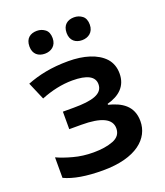

<svg xmlns="http://www.w3.org/2000/svg" viewBox="-139 -838 807 941"><g transform="rotate(-20 265.0 -367.0)"><path d="M104 -684.1C104 -643.6 130.4 -625 164.1 -625C195.8 -625 225.1 -643.6 225.1 -684.1C225.1 -705.1 218.8 -720.7 206.5 -730C194.3 -739.3 180.2 -744.1 164.1 -744.1C130.4 -744.1 104 -726.6 104 -684.1ZM297.9 -684.1C297.9 -643.6 324.7 -625 357.9 -625C389.6 -625 418.9 -643.6 418.9 -684.1C418.9 -705.1 412.6 -720.7 400.4 -730C388.2 -739.3 374 -744.1 357.9 -744.1C324.7 -744.1 297.9 -726.6 297.9 -684.1ZM257.8 -551.8C168.5 -551.8 101.1 -536.6 41 -513.2L80.1 -421.9C133.3 -443.4 189.5 -456.1 244.1 -456.1C320.8 -456.1 358.9 -435.5 358.9 -395C358.9 -344.2 302.2 -328.1 205.1 -328.1H148.9V-236.8H211.9C315.4 -236.8 367.2 -211.9 367.2 -162.1C367.2 -134.8 353 -115.7 325.2 -105C297.4 -94.2 262.7 -88.9 222.2 -88.9C185.5 -88.9 150.9 -93.3 118.7 -102.1C85.9 -110.8 58.6 -120.6 36.1 -130.9V-23.9C83.5 -1.5 149.9 9.8 235.8 9.8C411.1 9.8 490.2 -65.4 490.2 -154.8C490.2 -235.4 434.1 -267.6 368.2 -284.2V-289.1C432.1 -306.2 474.1 -343.3 474.1 -409.2C474.1 -440.9 464.4 -467.8 445.3 -489.3C406.2 -531.7 337.9 -551.8 257.8 -551.8Z"/></g></svg>

Font: Noto Reveo Sans
Style: Regular
Weight: 600
Designer: Monotype Design Team
Foundry: Monotype Imaging Inc.
Version: Version 2.007